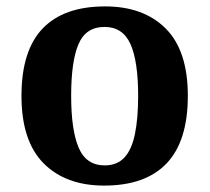

<svg xmlns="http://www.w3.org/2000/svg" viewBox="-20 -569 654 599"><path d="M305 10Q185 10 116 -59.5Q47 -129 47 -270Q47 -411 113 -480Q179 -549 308 -549Q428 -549 497 -480Q566 -411 566 -270Q566 -129 500 -59.5Q434 10 305 10ZM307 -53Q345 -53 368 -77.5Q391 -102 401 -151Q411 -200 411 -270Q411 -378 387 -431.5Q363 -485 306 -485Q248 -485 225 -431.5Q202 -378 202 -270Q202 -163 225.5 -108Q249 -53 307 -53Z"/></svg>

Font: Noto Serif Hebrew
Style: Bold
Weight: 700
Version: Version 2.003